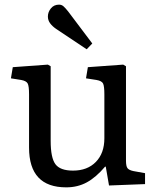

<svg xmlns="http://www.w3.org/2000/svg" viewBox="-20 -792 674 826"><path d="M265 14Q105 14 105 -157V-386Q105 -422 99 -433Q93 -444 71 -448L27 -455L35 -503L186 -514L198 -507V-186Q198 -113 218.5 -85.5Q239 -58 294 -58Q356 -58 392.5 -95.5Q429 -133 429 -197V-386Q429 -421 423.5 -432.5Q418 -444 395 -448L350 -455L358 -503L510 -514L522 -507V-101Q522 -77 528.5 -68.5Q535 -60 554 -56L604 -47V0L449 6L435 -75H432Q393 -29 353.5 -7.5Q314 14 265 14ZM353 -580 221 -668Q205 -679 195.5 -692Q186 -705 186 -721Q186 -740 199 -756Q212 -772 234 -772Q245 -772 253 -765Q261 -758 273 -743L377 -605Z"/></svg>

Font: Text Regular
Style: Regular
Weight: 400
Designer: Latin by Veronika Burian and Jose Scaglione. Greek by Irene Vlachou. Cyrillic by Vera Evstafieva.
Foundry: TypeTogether
Version: Version 3.002